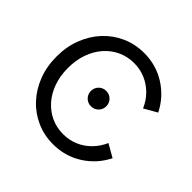

<svg xmlns="http://www.w3.org/2000/svg" viewBox="-182 -913 1104 1104"><g transform="rotate(45 369.5 -361.0)"><path d="M328.6 -361.3Q328.6 -335 346.7 -316.9Q364.7 -298.8 391.1 -298.8Q417.5 -298.8 435.5 -316.9Q453.6 -335 453.6 -361.3Q453.6 -387.7 435.5 -405.8Q417.5 -423.8 391.1 -423.8Q364.7 -423.8 346.7 -405.8Q328.6 -387.7 328.6 -361.3ZM611.8 -502 690.4 -546.9Q647.5 -631.8 568.4 -682.1Q489.3 -732.4 391.1 -732.4Q318.8 -732.4 256.6 -704.8Q194.3 -677.2 147.7 -627.2Q101.1 -577.1 75 -509.5Q48.8 -441.9 48.8 -361.3Q48.8 -280.8 75 -213.1Q101.1 -145.5 147.7 -95.5Q194.3 -45.4 256.6 -17.8Q318.8 9.8 391.1 9.8Q489.3 9.8 568.4 -40.5Q647.5 -90.8 690.4 -175.8L611.8 -220.7Q591.8 -175.3 558.6 -141.8Q525.4 -108.4 482.9 -90.3Q440.4 -72.3 391.1 -72.3Q337.9 -72.3 292.5 -93.3Q247.1 -114.3 213.1 -152.8Q179.2 -191.4 160.4 -244.4Q141.6 -297.4 141.6 -361.3Q141.6 -425.3 160.4 -478.3Q179.2 -531.2 213.1 -569.8Q247.1 -608.4 292.5 -629.4Q337.9 -650.4 391.1 -650.4Q440.4 -650.4 482.9 -632.3Q525.4 -614.3 558.6 -581.1Q591.8 -547.9 611.8 -502Z"/></g></svg>

Font: Giphurs
Style: Regular
Weight: 400
Version: Version 2.010